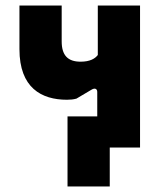

<svg xmlns="http://www.w3.org/2000/svg" viewBox="-20 -531 583 691"><path d="M330 -200V-112H223V140H375V0H484V-511H332V-333C322 -320 304 -309 270 -309C224 -309 202 -332 202 -382V-511H50V-354C50 -215 129 -172 221 -172C233 -172 244 -173 255 -176L309 -208C322 -216 330 -211 330 -200Z"/></svg>

Font: Finlandica
Style: Bold
Weight: 700
Designer: Niklas Ekholm, Juho Hiilivirta, Jaakko Suomalainen
Foundry: Helsinki Type Studio
Version: Version 2.000;Glyphs 3.2 (3202)